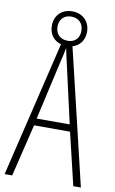

<svg xmlns="http://www.w3.org/2000/svg" viewBox="-96 -988 584 972"><g transform="rotate(10 196.0 -501.5)"><path d="M353 -66H392L226 -763C262 -773 286 -804 286 -847C286 -902 247 -937 195 -937C143 -937 105 -903 105 -848C105 -803 130 -773 167 -763L0 -66H39L104 -335H289ZM197 -786C155 -786 134 -814 134 -848C134 -884 156 -910 195 -910C234 -910 257 -884 257 -847C257 -810 234 -786 197 -786ZM215 -662 281 -371H111L177 -663C185 -697 191 -720 196 -749C202 -720 207 -696 215 -662Z"/></g></svg>

Font: Noto Sans Malayalam UI ExtraCondensed ExtraLight
Style: Regular
Weight: 200
Width: 2
Designer: Jelle Bosma - Monotype Design Team
Foundry: Monotype Imaging Inc.
Version: Version 2.104